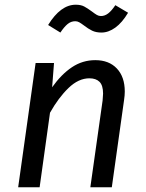

<svg xmlns="http://www.w3.org/2000/svg" viewBox="-20 -794 620 814"><path d="M509 -406Q509 -390 506 -370L454 0H363L415 -368Q417 -390 417 -397Q417 -432 402 -447Q387 -462 359 -462Q313 -462 270.5 -421Q228 -380 192 -316L148 0H57L131 -527H209L201 -424Q240 -479 285 -509Q330 -539 384 -539Q442 -539 475.5 -503.5Q509 -468 509 -406ZM336 -686Q324 -695 316 -699.5Q308 -704 299 -704Q281 -704 266.5 -692Q252 -680 236 -656L184 -688Q237 -774 301 -774Q323 -774 337 -766.5Q351 -759 370 -745Q383 -735 391 -730.5Q399 -726 408 -726Q424 -726 438.5 -737Q453 -748 469 -772L523 -740Q498 -698 469 -677Q440 -656 410 -656Q387 -656 370.5 -664Q354 -672 336 -686Z"/></svg>

Font: Fira Sans
Style: Italic
Weight: 400
Italic angle: -8°
Designer: bBox Type GmbH & Carrois Corporate GbR & Edenspiekermann AG
Foundry: bBox Type GmbH & Carrois Corporate GbR & Edenspiekermann AG
Version: Version 4.301